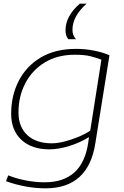

<svg xmlns="http://www.w3.org/2000/svg" viewBox="-20 -809 677 1049"><path d="M13 181 25 149Q69 167 122 177Q175 187 224 187Q430 187 462 -29L466 -60Q419 -30 359 -11.5Q299 7 250 7Q153 7 97 -45Q41 -97 41 -187Q41 -287 82.5 -367.5Q124 -448 203 -495Q282 -542 396 -542Q445 -542 493.5 -532.5Q542 -523 578 -507L501 -27Q463 220 228 220Q175 220 118.5 209.5Q62 199 13 181ZM534 -483Q508 -493 475 -501.5Q442 -510 389 -510Q294 -510 225 -468Q156 -426 118.5 -354.5Q81 -283 81 -195Q81 -115 129.5 -70.5Q178 -26 263 -26Q293 -26 331 -35.5Q369 -45 406.5 -60.5Q444 -76 473 -95ZM395 -595H353Q338 -613 338 -644Q338 -721 416 -789H453Q376 -720 376 -647Q375 -617 395 -595Z"/></svg>

Font: Georama Extended ExtraLight
Style: Italic
Weight: 200
Width: 7
Italic angle: -9°
Designer: Jean-Baptiste Levee
Foundry: Production Type
Version: Version 1.000